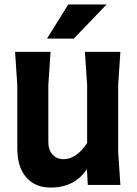

<svg xmlns="http://www.w3.org/2000/svg" viewBox="-20 -834 618 866"><path d="M513 -149 523 0H376L372 -71Q316 12 209 12Q138 12 98 -34.5Q58 -81 58 -166V-450L48 -600H208L198 -450V-193Q198 -158 217 -137Q236 -116 266 -116Q325 -116 373 -189V-450L363 -600H523L513 -450ZM461 -814 313 -660H192L288 -814Z"/></svg>

Font: Farro
Style: Bold
Weight: 700
Designer: Aceler Chua
Foundry: Grayscale Limited
Version: Version 1.101